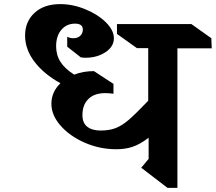

<svg xmlns="http://www.w3.org/2000/svg" viewBox="-20 -903 1050 934"><path d="M843 -668V11H795L667 -87L703 -130V-233Q661 -201 625.5 -189Q590 -177 546 -177Q465 -177 392 -209Q319 -241 274.5 -292Q230 -343 230 -398Q230 -456 274 -498Q193 -543 147.5 -603Q102 -663 102 -730Q102 -798 148 -840.5Q194 -883 273 -883Q334 -883 395 -858Q456 -833 495 -794.5Q534 -756 534 -717Q534 -676 493 -649Q452 -622 395 -622Q387 -622 373 -624L307 -676V-724Q321 -717 337 -717Q358 -717 370.5 -729Q383 -741 383 -759Q383 -788 345 -788Q304 -788 278.5 -758Q253 -728 253 -678Q253 -635 274.5 -601.5Q296 -568 341 -540Q384 -557 437 -557L532 -495V-447Q510 -450 492 -450Q439 -450 410 -421.5Q381 -393 381 -343Q381 -305 404.5 -286.5Q428 -268 469 -268Q512 -268 543 -280Q574 -292 608 -321.5Q642 -351 701 -413V-669H646L549 -738V-786H911L1008 -717L1010 -668Z"/></svg>

Font: Inknut Antiqua SemiBold
Style: Regular
Weight: 600
Designer: Claus Eggers Sørensen
Foundry: Claus Eggers Sørensen
Version: Version 1.003; ttfautohint (v1.8.2) -l 8 -r 50 -G 200 -x 14 